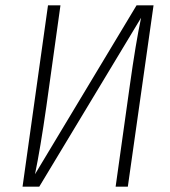

<svg xmlns="http://www.w3.org/2000/svg" viewBox="-20 -704 641 724"><path d="M462 0H416L469 -378Q492 -543 512 -637L128 0H65L161 -684H208L155 -304Q132 -143 112 -47L495 -684H559Z"/></svg>

Font: Fira Sans Condensed ExtraLight
Style: Italic
Weight: 275
Width: 3
Italic angle: -8°
Designer: Carrois Corporate & Edenspiekermann AG
Foundry: Carrois Corporate GbR & Edenspiekermann AG
Version: Version 4.203